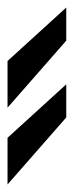

<svg xmlns="http://www.w3.org/2000/svg" viewBox="-34 -1098 196 510"><g transform="rotate(-90 64.0 -843.0)"><path d="M7 -765 -171 -921H-47L95 -765ZM211 -765 33 -921H157L299 -765Z"/></g></svg>

Font: Undotted
Style: Regular
Weight: 400
Designer: Delve Withrington, Dave Bailey, Thomas Jockin
Foundry: Delve Fonts LLC
Version: Version 4.000